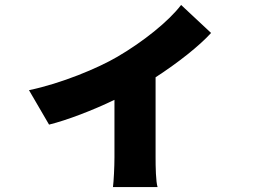

<svg xmlns="http://www.w3.org/2000/svg" viewBox="-20 -661 1040 775"><path d="M711 -641C661 -575 557 -492 454 -432C376 -386 227 -324 97 -297L178 -158C251 -176 355 -216 442 -258V-26C442 12 439 72 436 94H616C609 72 608 12 608 -26V-349C699 -408 785 -476 832 -528Z"/></svg>

Font: Noto Sans CJK JP Black
Style: Regular
Weight: 900
Designer: Ryoko NISHIZUKA (kana & ideographs); Paul D. Hunt (Latin, Greek & Cyrillic); Wenlong ZHANG (bopomofo); Sandoll Communica
Foundry: Adobe Systems Incorporated
Version: Version 1.004;PS 1.004;hotconv 1.0.82;makeotf.lib2.5.63406